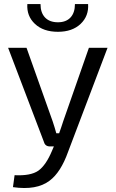

<svg xmlns="http://www.w3.org/2000/svg" viewBox="-20 -723 572 948"><path d="M266 -566Q194 -566 152.5 -605Q111 -644 115 -703H180Q180 -660 202.5 -636.5Q225 -613 266 -613Q306 -613 328 -636.5Q350 -660 350 -703H415Q419 -644 378 -605Q337 -566 266 -566ZM511 -487 316 27Q280 128 225 169Q161 218 44 201L52 142Q131 146 169 120Q207 93 237 21L246 0H227Q203 0 197 -22L20 -487H111L240 -124Q251 -91 258 -65H272Q276 -75 282.5 -95Q289 -115 292 -124L419 -487Z"/></svg>

Font: Exo 2
Style: Regular
Weight: 400
Designer: Natanael Gama
Version: Version 1.001;PS 001.001;hotconv 1.0.70;makeotf.lib2.5.58329